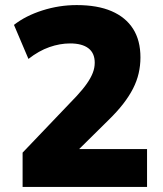

<svg xmlns="http://www.w3.org/2000/svg" viewBox="-20 -736 640 756"><path d="M69 0V-135L281 -357Q307 -385 322.5 -407.5Q338 -430 345.5 -449.5Q353 -469 353 -489Q353 -527 328 -546Q303 -565 256 -565Q216 -565 174.5 -550.5Q133 -536 92 -504L35 -638Q81 -674 147 -695Q213 -716 282 -716Q364 -716 419.5 -692Q475 -668 504 -622.5Q533 -577 533 -510Q533 -478 526 -447.5Q519 -417 504 -387.5Q489 -358 465 -327Q441 -296 407 -263L245 -103V-149H559V0Z"/></svg>

Font: Nunito Sans 12pt ExtraLight Black
Style: Regular
Weight: 900
Version: Version 3.101;gftools[0.9.27]